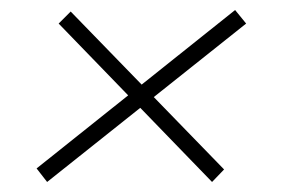

<svg xmlns="http://www.w3.org/2000/svg" viewBox="-20 -480 566 383"><path d="M449 -460 471 -433 74 -117 53 -144ZM121 -457 427 -142 403 -117 97 -433Z"/></svg>

Font: Exo 2 ExtraLight
Style: Italic
Weight: 250
Italic angle: -8°
Designer: Natanael Gama
Foundry: Natanael Gama
Version: Version 2.010